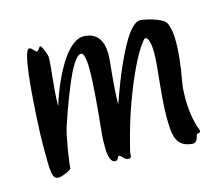

<svg xmlns="http://www.w3.org/2000/svg" viewBox="-69 -500 703 602"><g transform="rotate(-15 282.0 -199.5)"><path d="M517.1 -33.2Q518.6 -29.3 519.3 -26.9Q520 -24.4 520 -22Q520 -17.6 516.4 -16.8Q512.7 -16.1 508.8 -15.1Q507.8 -14.6 506.8 -10.5Q505.9 -6.3 504.2 -1.5Q502.4 3.4 498.8 7.3Q495.1 11.2 488.8 11.2Q468.3 9.8 456.5 2.2Q444.8 -5.4 439 -18.6Q433.1 -31.7 431.6 -50Q430.2 -68.4 430.2 -90.8Q430.2 -117.2 432.4 -146Q434.6 -174.8 437.5 -202.1Q440.4 -229.5 442.6 -253.7Q444.8 -277.8 444.8 -294.9Q444.8 -319.8 440.7 -333.5Q436.5 -347.2 429.2 -347.2Q425.8 -347.2 411.6 -326.9Q397.5 -306.6 377.7 -265.6Q357.9 -224.6 335.2 -162.6Q312.5 -100.6 292 -17.1Q291 -13.7 291 -9.8Q291 -5.9 290.5 -2.7Q290 0.5 288.3 2.7Q286.6 4.9 283.2 4.9Q276.4 4.9 272.5 2.2Q268.6 -0.5 265.6 -3.7Q262.7 -6.8 260.3 -9.5Q257.8 -12.2 253.9 -12.2Q252.4 -12.2 251.5 -10.3Q250.5 -8.3 249 -5.6Q247.6 -2.9 245.6 -1Q243.7 1 240.2 1Q237.3 1 233.9 -0.2Q230.5 -1.5 227.1 -6.6Q223.6 -11.7 221.4 -21.7Q219.2 -31.7 219.2 -48.8V-70.8Q219.2 -77.6 220.7 -92Q222.2 -106.4 223.9 -125.5Q225.6 -144.5 227.8 -166.7Q230 -189 231.7 -211.9Q233.4 -234.9 234.6 -256.8Q235.8 -278.8 235.8 -296.9Q235.8 -352.1 222.2 -352.1Q218.8 -352.1 214.4 -349.6Q210 -347.2 203.9 -339.6Q197.8 -332 189.7 -318.1Q181.6 -304.2 171.6 -281Q161.6 -257.8 148.7 -224.4Q135.7 -190.9 120.1 -144Q116.7 -133.8 112.5 -114Q108.4 -94.2 105 -73.7Q101.6 -53.2 99.4 -35.9Q97.2 -18.6 97.2 -13.2Q97.2 -11.7 92 -8.5Q86.9 -5.4 80.1 -2.4Q73.2 0.5 66.2 2.7Q59.1 4.9 55.2 4.9Q46.9 4.9 42.5 0.2Q38.1 -4.4 35.9 -16.8Q33.7 -29.3 33.4 -51Q33.2 -72.8 33.2 -106.9Q33.2 -115.7 33.9 -141.6Q34.7 -167.5 36.6 -201.2Q38.6 -234.9 41.5 -271.7Q44.4 -308.6 48.3 -339.4Q52.2 -370.1 57.6 -390.1Q63 -410.2 69.8 -410.2Q73.2 -410.2 76.2 -407.7Q79.1 -405.3 81.5 -402.6Q84 -399.9 86.2 -397.5Q88.4 -395 90.8 -395Q92.8 -395 95 -397Q97.2 -398.9 98.9 -401.6Q100.6 -404.3 102.3 -406.2Q104 -408.2 105 -408.2Q106.4 -408.2 109.4 -403.3Q112.3 -398.4 115 -391.8Q117.7 -385.3 119.9 -378.2Q122.1 -371.1 122.1 -367.2Q122.1 -357.4 120.4 -339.4Q118.7 -321.3 116.5 -299.6Q114.3 -277.8 112.5 -255.4Q110.8 -232.9 110.8 -213.9V-211.9Q117.2 -232.9 125.7 -255.1Q134.3 -277.3 144.5 -298.6Q154.8 -319.8 166.3 -338.9Q177.7 -357.9 190.4 -372.1Q203.1 -386.2 216.3 -394.5Q229.5 -402.8 243.2 -402.8Q259.8 -402.8 271.7 -397.2Q283.7 -391.6 291 -381.6Q298.3 -371.6 301.8 -358.6Q305.2 -345.7 305.2 -331.1Q305.2 -318.4 303.5 -301.8Q301.8 -285.2 299.8 -264.9Q297.9 -244.6 296.1 -220.5Q294.4 -196.3 293.9 -168Q300.3 -185.5 309.3 -210.2Q318.4 -234.9 329.3 -261.2Q340.3 -287.6 352.8 -313.5Q365.2 -339.4 377.9 -359.9Q390.6 -380.4 403.6 -393.1Q416.5 -405.8 428.2 -405.8Q431.6 -405.8 443.6 -403.6Q455.6 -401.4 469 -397.2Q482.4 -393.1 494.1 -387Q505.9 -380.9 509.8 -373Q513.7 -364.7 516.8 -349.9Q520 -335 520 -310.1Q520 -288.1 516.8 -257.6Q513.7 -227.1 505.9 -184.1Q503.4 -169.9 502.7 -156.7Q502 -143.6 502 -130.9Q502 -112.3 503.7 -96.2Q505.4 -80.1 507.8 -67.4Q510.3 -54.7 512.7 -45.7Q515.1 -36.6 517.1 -33.2Z"/></g></svg>

Font: Oregano
Style: Regular
Weight: 400
Version: Version 1.000